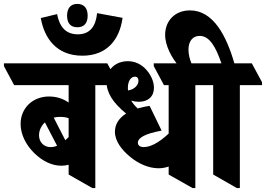

<svg xmlns="http://www.w3.org/2000/svg" viewBox="-88 -950 1356 979"><path d="M225 -105C238 -105 251 -107 262 -110V-60L383 9H398V-516H511V-531L459 -627H-68V-613L-16 -516H262V-427C234 -447 200 -458 162 -458C79 -458 17 -399 17 -318C17 -264 45 -210 87 -169C129 -128 177 -105 225 -105ZM218 -354C236 -354 250 -352 262 -347V-251C256 -245 251 -240 245 -235L186 -350C196 -353 207 -354 218 -354ZM111 -260C111 -286 123 -309 141 -326L203 -207C192 -202 181 -200 169 -200C136 -200 111 -225 111 -260Z M306 -811C340 -811 359 -831 359 -870C359 -909 340 -930 306 -930C273 -930 254 -909 254 -870C254 -831 273 -811 306 -811ZM332 -666C458 -666 522 -749 537 -859L407 -883C401 -818 372 -775 309 -775C248 -775 216 -812 203 -878L120 -858C138 -754 201 -666 332 -666Z M720 -92C738 -92 756 -95 772 -101V-60L894 9H908V-516H1021V-531L969 -627H696V-613L748 -516H772V-269C720 -220 677 -200 645 -200C627 -200 615 -208 615 -222C615 -247 650 -268 736 -284L675 -410C652 -407 632 -402 614 -397C600 -410 589 -423 581 -437C594 -433 607 -431 620 -431C667 -431 697 -458 697 -502C697 -533 683 -565 661 -591C635 -622 601 -638 564 -638C501 -638 455 -595 455 -535C455 -477 487 -427 555 -371C517 -347 498 -315 498 -278C498 -231 532 -186 576 -150C618 -115 671 -92 720 -92ZM564 -502C564 -536 579 -559 600 -559C612 -559 618 -551 618 -538C618 -512 591 -492 565 -489C564 -493 564 -498 564 -502Z M1120 9H1135V-516H1248V-531L1196 -627H1107C1067 -766 1000 -897 881 -897C803 -897 754 -843 754 -772C754 -716 789 -653 823 -614H885V-613L937 -516H999V-60ZM873 -697C873 -739 894 -767 930 -767C980 -767 1012 -712 1041 -627H888C880 -647 873 -672 873 -697Z"/></svg>

Font: Noto Serif Devanagari ExtraCondensed Black
Style: Regular
Weight: 900
Width: 2
Designer: Universal Thirst, Indian Type Foundry and the Monotype Design Team
Foundry: Monotype Imaging Inc.
Version: Version 2.004